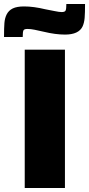

<svg xmlns="http://www.w3.org/2000/svg" viewBox="-58 -935 443 955"><path d="M65 -688H265V0H65ZM-25 -863Q-15 -883 5.5 -893Q26 -903 62 -903Q109 -903 167 -889Q181 -886 192.5 -884Q204 -882 213 -880Q236 -875 249 -875Q265 -875 268.5 -883Q272 -891 272 -915H365Q365 -870 363 -846Q361 -822 353 -804Q334 -763 265 -763Q218 -763 160 -777L114 -787Q95 -791 78 -791Q62 -791 58.5 -783.5Q55 -776 55 -751H-38Q-38 -797 -36 -821Q-34 -845 -25 -863Z"/></svg>

Font: Saira Stencil
Style: Regular
Weight: 400
Designer: Hector Gatti with collaboration of the Omnibus-Type team
Foundry: Omnibus-Type
Version: Version 1.003